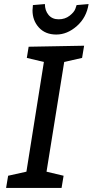

<svg xmlns="http://www.w3.org/2000/svg" viewBox="-20 -925 456 945"><path d="M110 -80 196 -620 112 -640 121 -695 394 -700 384 -640 296 -620 209 -80 293 -60 283 0H10L20 -60ZM357 -900 416 -905Q406 -839 358.5 -797Q311 -755 257 -755Q203 -755 171.5 -789.5Q140 -824 140 -874L142 -900L201 -905Q201 -873 219 -851.5Q237 -830 268.5 -830Q300 -830 322.5 -847.5Q345 -865 351 -882Z"/></svg>

Font: Bitter
Style: Italic
Weight: 400
Italic angle: -9°
Designer: Sol Matas
Foundry: Sol Matas
Version: Version 1.001